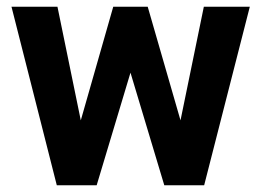

<svg xmlns="http://www.w3.org/2000/svg" viewBox="-20 -548 775 568"><path d="M14 -528 148 0H266L366 -333L466 0H584L719 -528H583L514 -192L417 -528H315L219 -192L150 -528Z"/></svg>

Font: Noto Sans KR Bold
Style: Regular
Weight: 700
Designer: Ryoko NISHIZUKA  (kana & ideographs); Paul D. Hunt (Latin, Greek & Cyrillic); Wenlong ZHANG  (bopomofo); Sandoll Communi
Foundry: Adobe Systems Incorporated
Version: Version 1.004;PS 1.004;hotconv 1.0.82;makeotf.lib2.5.63406